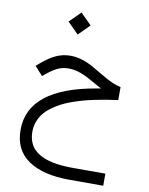

<svg xmlns="http://www.w3.org/2000/svg" viewBox="-102 -702 863 1115"><g transform="rotate(10 329.0 -144.5)"><path d="M221.7 -564.5 286.6 -629.4 351.6 -564.5 286.6 -499.5ZM456.1 -224.6 391.6 -260.3Q325.7 -296.4 270.5 -296.4Q238.3 -296.4 211.4 -285.2Q184.6 -273.9 153.8 -249.5L124.5 -226.1L77.6 -278.3L102.1 -298.8Q146.5 -336.4 185.3 -353.8Q224.1 -371.1 267.6 -371.1Q334 -371.1 403.8 -331.1L496.1 -277.8Q539.1 -252.9 585 -242.2V-165.5Q550.3 -161.1 520.8 -156.2Q491.2 -151.4 453.4 -143.6Q415.5 -135.7 384.3 -127.2Q353 -118.7 318.4 -106.2Q283.7 -93.8 256.6 -79.3Q229.5 -64.9 204.1 -45.9Q178.7 -26.9 162.1 -5.4Q145.5 16.1 135.5 43.2Q125.5 70.3 125.5 101.1Q125.5 186.5 192.4 227.3Q259.3 268.1 391.6 268.1H585.4V339.4H385.7Q230.5 339.4 143.3 280.3Q56.2 221.2 56.2 102.5Q56.2 -144.5 453.6 -210.9L474.6 -214.4Z"/></g></svg>

Font: Shabnam Light FD-WOL
Style: Light-FD-WOL
Weight: 300
Foundry: DejaVu fonts team - Redesigned by Saber Rastikerdar - Based on Vazir font
Version: Version 5.0.0